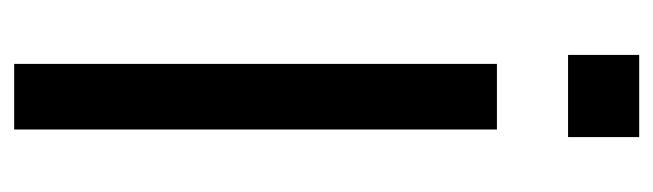

<svg xmlns="http://www.w3.org/2000/svg" viewBox="-354 -392 945 278"><g transform="rotate(90 119.0 -252.5)"><path d="M178 -705V-602H59V-705ZM72 -499H167V200H72Z"/></g></svg>

Font: Syne Medium
Style: Regular
Weight: 500
Designer: Lucas Descroix
Foundry: Bonjour Monde
Version: Version 2.200; ttfautohint (v1.8.4)